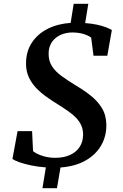

<svg xmlns="http://www.w3.org/2000/svg" viewBox="-20 -872 646 1011"><path d="M203.5 119 221.5 9.5Q179.5 6.5 143 -1.2Q106.5 -9 81 -18.2Q55.5 -27.5 45.5 -35L72.5 -181.5H149L154 -76Q174.5 -60 205.8 -50.5Q237 -41 270.5 -41Q315.5 -41 348.2 -55.8Q381 -70.5 399.2 -98Q417.5 -125.5 417.5 -163.5Q417.5 -190.5 407.8 -212Q398 -233.5 380.5 -251.8Q363 -270 338.2 -287.2Q313.5 -304.5 283 -323.5Q253 -342 223.5 -363Q194 -384 170 -409.2Q146 -434.5 131.5 -466Q117 -497.5 117 -537Q117 -601 147.8 -647.5Q178.5 -694 231.5 -720.5Q284.5 -747 352 -751.5L368 -852H445L428.5 -750.5Q463.5 -748 490.8 -742Q518 -736 537.5 -728.5Q557 -721 569 -714L545 -578.5H472.5L460 -674Q444 -686 418.2 -693.5Q392.5 -701 361 -701Q336.5 -701 314.2 -694Q292 -687 274.2 -673Q256.5 -659 246.2 -637.8Q236 -616.5 236 -588.5Q236 -550.5 254.2 -522.5Q272.5 -494.5 305.2 -471Q338 -447.5 380 -421.5Q421 -397.5 457.2 -369Q493.5 -340.5 516.5 -303Q539.5 -265.5 540 -214Q540.5 -154 512.2 -105.5Q484 -57 430.2 -26.5Q376.5 4 298.5 10L280 119Z"/></svg>

Font: Merriweather 28pt SemiBold
Style: Italic
Weight: 600
Italic angle: -7.8°
Version: Version 2.101